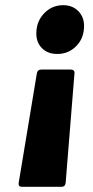

<svg xmlns="http://www.w3.org/2000/svg" viewBox="-20 -728 359 740"><path d="M304 -628Q304 -581 274 -550.5Q244 -520 201 -520Q164 -520 142 -542Q120 -564 120 -599Q120 -645 150 -676.5Q180 -708 224 -708Q259 -708 281.5 -685.5Q304 -663 304 -628ZM139 -460H253Q260 -460 264 -456Q268 -452 267 -445L233 -23Q231 -8 217 -8H64Q50 -8 52 -23L122 -445Q123 -452 127.5 -456Q132 -460 139 -460Z"/></svg>

Font: Barlow Semi Condensed Black
Style: Italic
Weight: 900
Width: 4
Italic angle: -7°
Designer: Jeremy Tribby
Foundry: Tribby Type
Version: Version 1.408